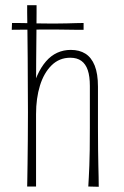

<svg xmlns="http://www.w3.org/2000/svg" viewBox="-20 -714 474 735"><path d="M84 0Q84 0 84.5 -24Q85 -48 85.5 -88.5Q86 -129 86.5 -180Q87 -231 87 -285Q87 -329 86.5 -383Q86 -437 86 -491.5Q86 -546 85 -592Q84 -638 84 -666Q84 -694 84 -694H120Q120 -694 120 -665Q120 -636 119.5 -589Q119 -542 118.5 -486Q118 -430 118 -375Q118 -320 118 -277Q118 -223 118 -173.5Q118 -124 118 -84.5Q118 -45 118 -22.5Q118 0 118 0ZM358 1 318 0Q319 -17 320 -36Q321 -55 322 -80Q323 -105 323.5 -140Q324 -175 324 -224Q324 -260 324 -288Q324 -316 324 -339.5Q324 -363 324 -385Q324 -422 316 -445.5Q308 -469 291.5 -481Q275 -493 249 -493Q207 -493 177.5 -464Q148 -435 133 -386.5Q118 -338 118 -277L95 -264Q95 -313 102 -354Q109 -395 123 -426Q137 -457 156 -479Q175 -501 199 -512Q223 -523 251 -523Q284 -523 307 -508.5Q330 -494 342.5 -463Q355 -432 355 -382Q355 -358 355 -340Q355 -322 355 -297Q355 -272 355 -225Q355 -175 355.5 -140Q356 -105 356.5 -80.5Q357 -56 357.5 -37Q358 -18 358 1ZM25 -600 26 -626Q34 -626 47.5 -626Q61 -626 79 -625.5Q97 -625 118.5 -624.5Q140 -624 164 -624Q181 -624 199.5 -624Q218 -624 236.5 -624.5Q255 -625 271.5 -625.5Q288 -626 300 -626V-600Q286 -600 268 -600Q250 -600 230.5 -600.5Q211 -601 192 -601Q173 -601 158 -601Q112 -601 76.5 -600.5Q41 -600 25 -600Z"/></svg>

Font: Truculenta Thin
Style: Regular
Weight: 250
Version: Version 1.002